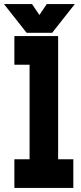

<svg xmlns="http://www.w3.org/2000/svg" viewBox="-56 -928 398 948"><path d="M15 0V-141.5H90V-608.5H15V-750H231V-141.5H306V0ZM75.5 -766 -36.5 -908H102L138.5 -854L175 -908H313.5L201.5 -766Z"/></svg>

Font: Tourney Condensed Black
Style: Regular
Weight: 900
Width: 3
Designer: Tyler Finck
Foundry: Etcetera Type Co
Version: Version 1.010; ttfautohint (v1.8.3)